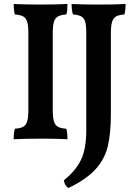

<svg xmlns="http://www.w3.org/2000/svg" viewBox="-20 -699 690 968"><path d="M55 -626Q49 -647 49 -679Q103 -676 186 -676Q260 -676 320 -679Q320 -664 319 -650Q318 -636 314 -626Q286 -624 272 -616Q258 -608 252 -589Q246 -570 246 -533V-144Q246 -106 252 -87Q258 -68 272 -60Q286 -52 314 -50Q320 -34 320 3Q265 0 189 0Q105 0 49 3Q49 -31 55 -50Q83 -52 97 -60Q111 -68 117 -87Q123 -106 123 -144V-533Q123 -570 117 -589Q111 -608 97 -616Q83 -624 55 -626ZM325 249Q305 236 302 210Q361 163 388 107.5Q415 52 415 -42V-532Q415 -570 409.5 -589Q404 -608 390 -616Q376 -624 348 -626Q341 -646 341 -679Q390 -676 477 -676Q568 -676 613 -679Q613 -643 607 -626Q579 -624 565 -616Q551 -608 545 -588.5Q539 -569 539 -532V-128Q539 -26 523.5 38.5Q508 103 462 154Q416 205 325 249Z"/></svg>

Font: Vollkorn SC SemiBold
Style: Regular
Weight: 600
Designer: Friedrich Althausen
Foundry: Friedrich Althausen
Version: Version 4.015